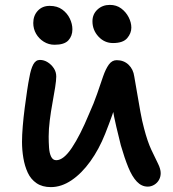

<svg xmlns="http://www.w3.org/2000/svg" viewBox="-20 -754 707 785"><path d="M188 11Q153 11 129.5 -5Q106 -21 93.5 -48Q81 -75 75.5 -108Q70 -141 70 -174Q70 -201 73 -237.5Q76 -274 81 -312.5Q86 -351 91 -384.5Q96 -418 100 -437Q106 -472 116 -490.5Q126 -509 143 -509Q160 -509 175 -499.5Q190 -490 200 -475Q210 -460 210 -441Q210 -426 205.5 -397Q201 -368 194.5 -333Q188 -298 183.5 -262Q179 -226 179 -196Q179 -173 180.5 -150.5Q182 -128 189 -113.5Q196 -99 210 -99Q240 -99 274 -150Q308 -201 344 -288Q364 -332 377.5 -371.5Q391 -411 401.5 -441.5Q412 -472 425 -490Q438 -508 457 -508Q486 -508 505.5 -489.5Q525 -471 529 -441Q534 -413 540.5 -374.5Q547 -336 554 -297Q561 -258 569 -229Q583 -175 599 -141Q615 -107 626 -85Q637 -63 637 -46Q637 -31 630 -18.5Q623 -6 610.5 1.5Q598 9 584 9Q559 9 539.5 -11.5Q520 -32 504.5 -70Q489 -108 474 -160Q465 -196 455.5 -236Q446 -276 439.5 -316Q433 -356 428 -390L475 -393Q468 -372 459.5 -345Q451 -318 439 -284Q427 -250 410 -207Q385 -144 349.5 -94.5Q314 -45 272.5 -17Q231 11 188 11ZM442 -578Q407 -578 382.5 -604.5Q358 -631 358 -667Q358 -696 378.5 -715Q399 -734 429 -734Q456 -734 475.5 -719.5Q495 -705 506 -683.5Q517 -662 517 -641Q517 -618 500 -598Q483 -578 442 -578ZM203 -571Q179 -571 159 -583.5Q139 -596 127.5 -616Q116 -636 116 -660Q116 -690 134.5 -710Q153 -730 183 -730Q214 -730 234.5 -715Q255 -700 265.5 -678Q276 -656 276 -634Q276 -607 259.5 -589Q243 -571 203 -571Z"/></svg>

Font: Shantell Sans Medium
Style: Regular
Weight: 500
Designer: Stephen Nixon, Anya Danilova, Shantell Martin
Foundry: Arrow Type
Version: Version 1.011;[c5ecc13dd]